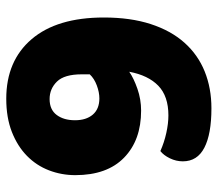

<svg xmlns="http://www.w3.org/2000/svg" viewBox="-60 -602 679 598"><g transform="rotate(90 279.0 -303.5)"><path d="M483 -534Q483 -513 473.5 -493.5Q464 -474 451 -464Q424 -476 394.5 -482.5Q365 -489 340 -489Q280 -489 247.5 -457.5Q215 -426 204 -367Q224 -381 257 -392.5Q290 -404 325 -404Q417 -404 471.5 -351Q526 -298 526 -199Q526 -156 511 -117Q496 -78 466 -48.5Q436 -19 391.5 -1.5Q347 16 288 16Q170 16 102.5 -63Q35 -142 35 -288Q35 -371 55.5 -434Q76 -497 113.5 -539Q151 -581 203 -602Q255 -623 318 -623Q398 -623 440.5 -601Q483 -579 483 -534ZM287 -274Q268 -274 246.5 -266Q225 -258 212 -244V-219Q212 -165 234.5 -142Q257 -119 289 -119Q322 -119 338.5 -141Q355 -163 355 -198Q355 -233 337.5 -253.5Q320 -274 287 -274Z"/></g></svg>

Font: Baloo Tammudu
Style: Regular
Weight: 400
Designer: Omkar Shende and Ek Type
Foundry: Ek Type
Version: Version 1.443;PS 1.000;hotconv 16.6.51;makeotf.lib2.5.65220;